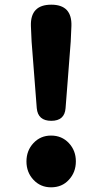

<svg xmlns="http://www.w3.org/2000/svg" viewBox="-20 -786 437 820"><path d="M198 14Q153 14 123 -18Q93 -50 93 -96.5Q93 -143 123 -175Q153 -207 198 -207Q244 -207 274 -175Q304 -143 304 -97Q304 -50 274 -18Q245 14 198 14ZM199 -270Q142 -270 137 -324L115 -608L112 -675Q109 -766 199 -766Q288 -766 285 -675L282 -608L269 -439L260 -324Q256 -270 199 -270Z"/></svg>

Font: GenSenRounded TW H
Style: Regular
Weight: 900
Version: Version 1.501;PS 1;hotconv 16.6.51;makeotf.lib2.5.65220